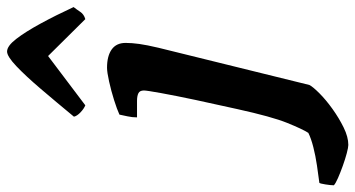

<svg xmlns="http://www.w3.org/2000/svg" viewBox="-420 -574 1030 557"><g transform="rotate(-90 95.5 -295.0)"><path d="M-46 200Q-53 200 -70 195.5Q-87 191 -106.5 184Q-126 177 -142 170Q-158 163 -163 158Q-163 149 -160.5 133.5Q-158 118 -156 116Q-133 113 -105.5 109Q-78 105 -52.5 98.5Q-27 92 -11 84Q0 67 18 22.5Q36 -22 58 -122Q72 -184 84.5 -243Q97 -302 104.5 -343.5Q112 -385 112 -393Q112 -405 104 -409Q96 -413 82 -413H34Q34 -427 37 -440.5Q40 -454 42 -464Q57 -471 84 -479.5Q111 -488 138 -494Q165 -500 178 -500Q212 -500 231 -486.5Q250 -473 250 -446Q250 -428 247 -406.5Q244 -385 236 -351L128 87Q123 97 104 116Q85 135 58.5 154Q32 173 4.5 186.5Q-23 200 -46 200ZM69 -563Q59 -567 48.5 -577Q38 -587 36 -596Q79 -648 116.5 -692Q154 -736 182.5 -763Q211 -790 225 -790Q241 -790 261.5 -763.5Q282 -737 306 -693Q330 -649 354 -597Q347 -588 340 -577.5Q333 -567 319 -563L212 -671Z"/></g></svg>

Font: Texturina Black
Style: Italic
Weight: 900
Italic angle: -11°
Designer: Guillermo Torres Carreño
Foundry: Omnibus-Type
Version: Version 1.002; ttfautohint (v1.8.3)